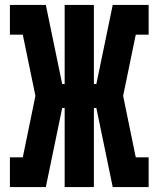

<svg xmlns="http://www.w3.org/2000/svg" viewBox="-20 -755 640 775"><path d="M20 0V-120H72L123 -368L72 -615H20V-735H165L231 -416H241V-735H359V-416H369L435 -735H580V-615H528L477 -368L528 -120H580V0H435L369 -319H359V0H241V-319H231L165 0Z"/></svg>

Font: Iosevka Slab Heavy Extended
Style: Regular
Weight: 900
Width: 7
Monospace: yes
Designer: Belleve Invis
Foundry: Belleve Invis
Version: Version 11.1.0; ttfautohint (v1.8.3)